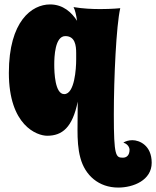

<svg xmlns="http://www.w3.org/2000/svg" viewBox="-20 -603 705 867"><path d="M324 -334C324 -293 317 -178 270 -178C228 -178 225 -276 225 -311C225 -347 228 -440 275 -440C319 -440 324 -398 324 -363C324 -357 324 -352 324 -334ZM343 110C364 189 426 244 514 244C582 244 665 211 665 132C665 53 609 30 578 30C561 30 546 35 537 41C565 50 565 73 565 73C565 99 551 109 535 109C503 109 494 103 494 -85C494 -251 505 -488 523 -566C523 -566 485 -562 433 -562C396 -562 353 -564 312 -571C319 -558 324 -536 328 -509C304 -546 266 -583 206 -583C124 -583 20 -508 20 -274C20 -36 147 10 193 10C261 10 307 -27 331 -144C331 -126 330 -41 330 -15C330 25 332 71 343 110Z"/></svg>

Font: Spicy Rice
Style: Regular
Weight: 400
Designer: Astigmatic (AOETI)
Foundry: Astigmatic (AOETI)
Version: Version 1.000